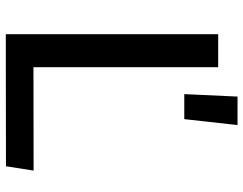

<svg xmlns="http://www.w3.org/2000/svg" viewBox="-108 -728 836 660"><g transform="rotate(90 310.0 -398.0)"><path d="M211 0 551.5 -0.5 566.5 -95.5 211 -95V-730H97.5V0ZM303.5 -613.5H389.5L410 -796.5H312Z"/></g></svg>

Font: Monaspace Argon Medium
Style: Regular
Weight: 500
Designer: Riley Cran & the Lettermatic Team
Foundry: Lettermatic
Version: Version 1.000 (Monaspace Argon)